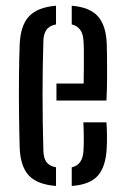

<svg xmlns="http://www.w3.org/2000/svg" viewBox="-20 -626 424 653"><path d="M47 -123Q45.5 -170.5 44.8 -233.2Q44 -296 44.5 -360.2Q45 -424.5 47 -476Q50 -540 79 -570.8Q108 -601.5 170.5 -606.5V-543Q147.5 -538.5 137.8 -524.2Q128 -510 127.5 -486Q122 -305 127.5 -115Q128 -88 138.2 -74.5Q148.5 -61 170.5 -57V6.5Q106.5 1.5 78 -29.2Q49.5 -60 47 -123ZM172 -284V-342H264.5Q265 -371 265.2 -400.5Q265.5 -430 265.2 -453.2Q265 -476.5 264 -486Q262 -534 224 -543V-606.5Q285.5 -601.5 313 -570.5Q340.5 -539.5 343 -478.5Q343.5 -467 344 -434.8Q344.5 -402.5 344.2 -361.8Q344 -321 342 -284ZM224 6.5V-57Q262 -65 264 -115.5Q265 -130.5 265 -156Q265 -181.5 263.5 -210H342Q343.5 -193 343.8 -166Q344 -139 343 -123Q340 -59.5 313 -28.8Q286 2 224 6.5Z"/></svg>

Font: Big Shoulders Stencil Text
Style: Regular
Weight: 400
Designer: Patric King
Foundry: XO Type Co
Version: Version 1.000